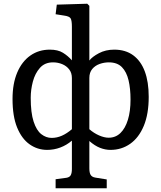

<svg xmlns="http://www.w3.org/2000/svg" viewBox="-20 -786 861 1025"><path d="M276.9 219.2V170.9L335 163.1Q352.1 160.2 357.9 148.7Q363.8 137.2 363.8 116.2V-35.2Q335.9 -11.2 302 1.5Q268.1 14.2 231.9 14.2Q180.2 14.2 138.2 -15.4Q96.2 -44.9 71.5 -105Q46.9 -165 46.9 -257.8Q46.9 -339.8 72 -398.9Q97.2 -458 142.1 -489.5Q187 -521 246.1 -521Q289.1 -521 315.9 -504.4Q342.8 -487.8 363.8 -463.9V-643.1Q363.8 -675.3 357.4 -687.3Q351.1 -699.2 320.8 -703.1L276.9 -710L283.2 -761.2L445.8 -766.1L457 -754.9V-462.9Q472.2 -482.9 508.1 -502Q543.9 -521 589.8 -521Q649.9 -521 690.9 -491Q731.9 -460.9 752.9 -405Q773.9 -349.1 773.9 -269Q773.9 -177.2 747.6 -114Q721.2 -50.8 675 -18.3Q628.9 14.2 569.8 14.2Q542 14.2 513.9 3.2Q485.8 -7.8 457 -33.2V112.8Q457 136.7 464.1 147.9Q471.2 159.2 488.8 162.1L549.8 171.9V219.2ZM255.9 -49.8Q283.7 -49.8 310.3 -61.5Q336.9 -73.2 363.8 -96.2V-369.1Q363.8 -397 349.4 -415.5Q335 -434.1 312 -443.6Q289.1 -453.1 263.2 -453.1Q219.2 -453.1 193.1 -423.6Q167 -394 155.5 -350.6Q144 -307.1 144 -264.2Q144 -184.1 159.4 -137Q174.8 -89.8 200.4 -69.8Q226.1 -49.8 255.9 -49.8ZM560.1 -50.8Q597.2 -50.8 623 -75.9Q648.9 -101.1 662.8 -146.5Q676.8 -191.9 676.8 -254.9Q676.8 -313 666.3 -357.4Q655.8 -401.9 630.9 -427.5Q606 -453.1 561 -453.1Q536.1 -453.1 512 -444.6Q487.8 -436 472.4 -417.5Q457 -398.9 457 -370.1V-96.2Q481 -75.2 509 -63Q537.1 -50.8 560.1 -50.8Z"/></svg>

Font: Literata
Style: Regular
Weight: 400
Designer: Latin by Veronika Burian and Jose Scaglione. Greek by Irene Vlachou. Cyrillic by Vera Evstafieva.
Foundry: TypeTogether
Version: Version 3.002